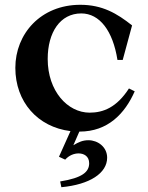

<svg xmlns="http://www.w3.org/2000/svg" viewBox="-20 -538 618 801"><path d="M531 -432C468 -482 407 -518 315 -518C150 -518 44 -397 44 -255C44 -113 137 -8 274 9L226 116L252 128C268 110 289 102 308 102C329 102 352 113 352 143C352 179 324 204 231 219L236 243C355 232 427 184 427 120C427 75 388 47 349 47C326 47 309 54 286 68L311 11H312C430 11 501 -64 542 -157L518 -169C467 -90 411 -68 354 -68C262 -68 179 -158 179 -292C179 -403 231 -482 319 -482C396 -482 451 -409 470 -288H492Z"/></svg>

Font: Ortica Linear
Style: Bold
Weight: 700
Designer: Benedetta Bovani
Foundry: Collletttivo
Version: Version 2.000;Glyphs 3.1.2 (3151)